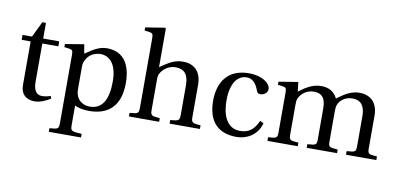

<svg xmlns="http://www.w3.org/2000/svg" viewBox="-85 -1016 3148 1521"><g transform="rotate(10 1489.0 -256.0)"><path d="M31 -450H103V-102C103 0 179 12 214 12C265 12 313 -14 342 -32L334 -53C310 -43 288 -40 263 -40C229 -40 197 -64 197 -140V-450H326V-490H197V-616H168L107 -490H31Z M369 201V230H628V201C544 196 538 194 538 143V-11C559 1 606 12 652 12C787 12 903 -50 903 -256C903 -327 890 -502 708 -502C635 -502 577 -453 538 -428L525 -502L374 -477V-452L412 -447C438 -443 444 -438 444 -402V143C444 194 439 196 369 201ZM538 -157V-321C538 -346 542 -360 551 -378C574 -424 617 -448 670 -448C710 -448 799 -422 799 -250C799 -103 753 -23 653 -23C601 -23 561 -50 545 -96C539 -114 538 -134 538 -157Z M973 0H1216V-29C1147 -34 1141 -38 1141 -87V-321C1141 -346 1142 -360 1150 -375C1171 -415 1217 -448 1270 -448C1338 -448 1375 -410 1375 -323V-87C1375 -38 1370 -34 1300 -29V0H1544V-29C1475 -34 1469 -38 1469 -87V-343C1469 -444 1414 -502 1321 -502C1248 -502 1203 -468 1140 -426V-736L1133 -742L977 -717V-692L1015 -687C1041 -683 1047 -678 1047 -642V-87C1047 -38 1043 -34 973 -29Z M1608 -240C1608 -73 1690 12 1840 12C1910 12 2004 -25 2032 -132L2003 -146C1972 -76 1932 -40 1859 -40C1740 -40 1712 -164 1712 -258C1712 -407 1771 -467 1840 -467C1886 -467 1915 -434 1935 -380C1941 -364 1947 -354 1966 -354C1986 -354 2025 -367 2025 -405C2025 -451 1959 -502 1851 -502C1669 -502 1608 -373 1608 -240Z M2087 0H2331V-29C2260 -34 2256 -36 2256 -87V-321C2256 -346 2257 -360 2264 -374C2283 -414 2327 -448 2382 -448C2468 -448 2478 -385 2478 -323V-87C2478 -36 2475 -34 2403 -29V0H2647V-29C2576 -34 2572 -36 2572 -87V-321C2572 -346 2573 -360 2579 -376C2594 -416 2637 -448 2693 -448C2756 -448 2794 -412 2794 -323V-87C2794 -36 2791 -34 2719 -29V0H2963V-29C2892 -34 2888 -36 2888 -87V-343C2888 -444 2834 -502 2739 -502C2657 -502 2598 -447 2563 -425C2539 -472 2501 -502 2431 -502C2354 -502 2291 -452 2256 -426L2247 -502L2092 -477V-452L2130 -447C2156 -443 2162 -438 2162 -402V-87C2162 -36 2159 -34 2087 -29Z"/></g></svg>

Font: Lingua Franca
Style: Regular
Weight: 400
Version: Version 1.19